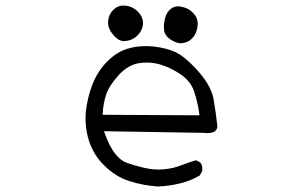

<svg xmlns="http://www.w3.org/2000/svg" viewBox="-20 -664 1040 695"><path d="M497.6 -580.6Q497.6 -603.5 478 -623Q461.9 -639.2 438 -643.1Q432.1 -644 426.3 -644Q405.8 -644 389.6 -627.9Q374 -612.3 371.6 -588.9Q371.1 -585.9 371.1 -581.8Q371.1 -577.6 372.3 -570.8Q373.5 -564 377.4 -556.2Q383.8 -543.9 395.5 -531.7Q410.6 -516.6 425.3 -515.1Q457.5 -515.1 478 -536.1Q494.6 -552.2 497.1 -573.7Q497.6 -577.1 497.6 -580.6ZM695.8 -577.1Q695.8 -600.6 678.2 -618.2Q662.6 -634.3 638.7 -639.2Q631.8 -641.1 625 -641.1Q606.9 -641.1 593.8 -627.9Q577.1 -611.3 573.7 -577.6Q573.2 -572.3 573.2 -567.1Q573.2 -562 574 -555.2Q574.7 -548.3 578.1 -541.5Q581.5 -533.7 588.4 -527.8Q607.9 -511.2 630.4 -507.3Q658.2 -507.3 675.3 -524.9Q690.9 -540.5 694.8 -566.4Q695.8 -571.8 695.8 -577.1ZM511.2 -437.5Q540 -437.5 565.9 -428.7Q602.5 -416.5 635.7 -393.6Q669.9 -369.6 682.4 -333.7Q694.8 -297.9 700.7 -255.9L702.1 -246.6L351.6 -248.5L352.1 -257.3Q354 -291.5 364.3 -321.8Q374.5 -353 408.7 -391.1Q444.3 -430.7 487.3 -436Q499.5 -437.5 511.2 -437.5ZM290.5 -258.3Q289.6 -247.1 289.6 -233.4Q289.6 -219.7 291.5 -203.1Q300.3 -129.9 344.7 -78.1Q351.1 -70.8 358.4 -64Q397.9 -24.9 447.3 -8.8Q496.6 7.3 551.8 11.2Q593.8 9.3 632.8 -0.5Q670.4 -9.3 703.6 -29.3L711.9 -45.4Q712.4 -49.8 712.4 -54.2Q712.4 -66.9 704.6 -76.2L689.5 -84Q664.1 -76.7 644.3 -68.8Q624.5 -61 609.4 -57.1Q581.1 -50.3 553.2 -50.3Q533.2 -50.3 516.1 -53.7Q483.4 -59.6 439 -74.7Q392.1 -91.3 360.4 -177.7L356.4 -189L718.8 -183.1Q725.6 -182.1 730.2 -182.1Q734.9 -182.1 740.5 -182.9Q746.1 -183.6 751.5 -185.5Q756.8 -187.5 760.3 -190.9Q765.6 -196.3 767.1 -206.1Q761.2 -257.8 752.9 -306.2Q742.7 -362.3 677.2 -427.7Q642.6 -462.4 615.7 -475.1Q580.6 -490.7 536.1 -495.6Q522.5 -497.1 515.1 -497.1Q493.2 -497.1 478.3 -495.4Q463.4 -493.7 449.2 -489.7Q406.2 -479.5 368.7 -441.9Q333.5 -406.7 314.9 -359.1Q296.4 -311.5 290.5 -258.3Z"/></svg>

Font: NaikaiFont
Style: Light
Weight: 300
Version: Version 1.89